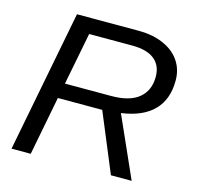

<svg xmlns="http://www.w3.org/2000/svg" viewBox="-101 -794 924 900"><g transform="rotate(15 361.0 -344.0)"><path d="M179.2 -285.6 124 0H30.8L164.1 -688H462.9Q537.6 -688 591.8 -661.6Q639.2 -639.2 665.3 -599.4Q691.4 -559.6 691.4 -507.3Q691.4 -415.5 638.7 -361.8Q585.9 -308.1 482.9 -293.9L613.8 0H513.2L394.5 -285.6ZM418.5 -359.4Q506.8 -359.4 551.8 -396.2Q596.7 -433.1 596.7 -500Q596.7 -554.7 560.3 -584Q523.9 -613.3 451.7 -613.3H243.2L193.8 -359.4Z"/></g></svg>

Font: Arimo
Style: Italic
Weight: 400
Italic angle: -12°
Designer: Steve Matteson
Foundry: Monotype Imaging Inc.
Version: Version 1.33